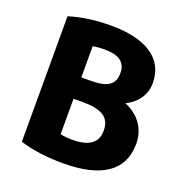

<svg xmlns="http://www.w3.org/2000/svg" viewBox="-131 -824 911 958"><g transform="rotate(20 325.0 -345.0)"><path d="M617 -197C617 -52 508 19 306 19C224 19 146 10 77 -12V-678C138 -698 219 -709 297 -709C480 -709 591 -643 591 -510C591 -437 544 -392 497 -369C564 -342 617 -284 617 -197ZM422 -502C422 -561 382 -586 307 -586C286 -586 265 -584 246 -581V-415H290C379 -415 422 -435 422 -502ZM442 -203C442 -277 392 -302 290 -302C283 -302 254 -302 246 -301V-113C261 -110 282 -107 307 -107C388 -107 442 -131 442 -203Z"/></g></svg>

Font: Repo ExtraBold
Style: Bold
Weight: 700
Designer: Stefan Peev
Foundry: Context Ltd
Version: Version 1.502